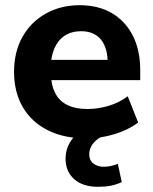

<svg xmlns="http://www.w3.org/2000/svg" viewBox="-20 -521 589 738"><path d="M313 11Q226 11 163.5 -20.5Q101 -52 67.5 -109.5Q34 -167 34 -245Q34 -321 66 -378.5Q98 -436 155.5 -468.5Q213 -501 286 -501Q358 -501 410 -470.5Q462 -440 490.5 -384Q519 -328 519 -251V-213H158V-291H410L394 -277Q394 -338 367.5 -369.5Q341 -401 292 -401Q255 -401 229 -384Q203 -367 189 -335Q175 -303 175 -258V-250Q175 -199 190.5 -166.5Q206 -134 237.5 -118Q269 -102 316 -102Q356 -102 397 -114Q438 -126 471 -151L511 -50Q474 -22 420.5 -5.5Q367 11 313 11ZM357 197Q298 197 265 167.5Q232 138 232 89Q232 45 261 9Q290 -27 338 -45L380 0Q363 7 350 18Q337 29 330 43Q323 57 323 72Q323 95 339 107.5Q355 120 378 120Q393 120 406 117Q419 114 433 109L448 179Q426 189 405 193Q384 197 357 197Z"/></svg>

Font: Nunito Sans 12pt ExtraBold
Style: Regular
Weight: 800
Designer: Vernon Adams
Foundry: Vernon Adams
Version: Version 3.101;gftools[0.9.27]